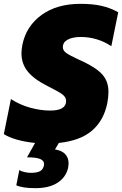

<svg xmlns="http://www.w3.org/2000/svg" viewBox="-43 -734 637 1002"><path d="M285 -488Q285 -470 303.5 -457Q322 -444 370 -422L388 -414Q462 -379 492.5 -343.5Q523 -308 523 -255Q523 -227 517 -196Q499 -106 438 -53Q377 0 264 12L244 46Q279 51 297 70Q315 89 315 119Q315 125 313 139Q303 189 259 218.5Q215 248 142 248Q75 248 42 233L58 153Q67 160 84.5 164Q102 168 118 168Q148 168 164.5 160Q181 152 186 131Q187 128 187 122Q187 104 166 95.5Q145 87 98 87L140 12Q89 7 46.5 -5Q4 -17 -23 -34L14 -217Q60 -187 114.5 -172Q169 -157 219 -157Q302 -157 302 -207Q302 -227 282.5 -241.5Q263 -256 205 -285Q135 -320 102 -360.5Q69 -401 69 -456Q69 -474 74 -501Q94 -598 174 -656Q254 -714 377 -714Q440 -714 486.5 -703.5Q533 -693 574 -670L538 -493Q465 -541 378 -541Q337 -541 311 -527.5Q285 -514 285 -488Z"/></svg>

Font: Readiness ExtraBold
Style: Italic
Weight: 800
Italic angle: -12°
Designer: Katatrad Team
Foundry: CadsonDemak
Version: Version 1.00;January 16, 2020;FontCreator 12.0.0.2550 64-bit